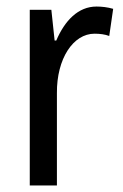

<svg xmlns="http://www.w3.org/2000/svg" viewBox="-20 -567 377 587"><path d="M275 -547C219 -547 178 -504 152 -443H147L137 -537H71V0H154V-282C153 -388 204 -464 269 -464C285 -464 301 -462 314 -457L326 -540C309 -545 291 -547 275 -547Z"/></svg>

Font: Noto Sans Lao UI Cond
Style: Regular
Weight: 400
Width: 3
Designer: Monotype Design Team
Foundry: Monotype Imaging Inc.
Version: Version 2.000